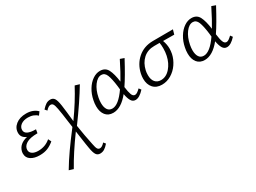

<svg xmlns="http://www.w3.org/2000/svg" viewBox="-42 -1009 2514 1885"><g transform="rotate(-30 1214.5 -66.5)"><path d="M387 -371 361 -336Q344 -354 317 -364.5Q290 -375 257 -375Q207 -375 177 -352.5Q147 -330 147 -296Q147 -235 269 -235L262 -194Q176 -194 134.5 -168Q93 -142 93 -101Q93 -73 117.5 -56.5Q142 -40 184 -40Q265 -40 323 -91L340 -57Q305 -27 266.5 -11Q228 5 175 5Q114 5 76 -20Q38 -45 38 -91Q38 -104 41 -117Q60 -192 155 -214Q98 -238 98 -291Q98 -346 143 -382Q188 -418 261 -418Q340 -418 387 -371Z M775 207 794 230Q768 260 746 273.5Q724 287 697 287Q668 287 652.5 264Q637 241 627 180Q625 167 619 131Q599 -6 597 -21Q473 149 395 289L346 274Q392 196 451 112Q510 28 590 -76L579 -153Q568 -240 557 -299Q549 -342 539.5 -357Q530 -372 512 -372Q488 -372 458 -338L438 -361Q465 -391 486.5 -404.5Q508 -418 535 -418Q565 -418 580.5 -395Q596 -372 605 -310Q610 -278 615.5 -227Q621 -176 623 -156L627 -121Q738 -276 813 -418L863 -403Q777 -258 634 -63Q652 56 676 168Q684 211 693.5 226Q703 241 721 241Q745 241 775 207Z M1342 -79 1360 -55Q1306 5 1261 5Q1230 5 1213 -23.5Q1196 -52 1187 -104Q1099 5 1009 5Q953 5 923 -33Q893 -71 893 -134Q893 -168 900 -200Q912 -262 942.5 -312Q973 -362 1014 -390Q1055 -418 1098 -418Q1158 -418 1183.5 -368.5Q1209 -319 1221 -226Q1264 -296 1327 -422L1372 -406Q1285 -243 1228 -160Q1235 -102 1246.5 -71.5Q1258 -41 1281 -41Q1294 -41 1308 -50.5Q1322 -60 1342 -79ZM1179 -162 1175 -200Q1164 -288 1146.5 -332.5Q1129 -377 1090 -377Q1047 -377 1009 -326Q971 -275 956 -197Q950 -166 950 -138Q950 -91 968 -63.5Q986 -36 1022 -36Q1092 -36 1179 -162Z M1909 -361Q1867 -362 1783 -362Q1801 -313 1801 -266Q1801 -240 1795 -208Q1783 -152 1749.5 -103Q1716 -54 1666.5 -24.5Q1617 5 1561 5Q1498 5 1463 -34Q1428 -73 1428 -138Q1428 -165 1434 -193Q1455 -290 1524.5 -350.5Q1594 -411 1695 -412L1924 -413ZM1749 -300Q1749 -335 1744 -363H1683Q1608 -363 1558 -318Q1508 -273 1491 -196Q1486 -174 1486 -145Q1486 -95 1509.5 -67Q1533 -39 1575 -39Q1634 -39 1679.5 -91Q1725 -143 1741 -219Q1749 -256 1749 -300Z M2379 -79 2397 -55Q2343 5 2298 5Q2267 5 2250 -23.5Q2233 -52 2224 -104Q2136 5 2046 5Q1990 5 1960 -33Q1930 -71 1930 -134Q1930 -168 1937 -200Q1949 -262 1979.5 -312Q2010 -362 2051 -390Q2092 -418 2135 -418Q2195 -418 2220.5 -368.5Q2246 -319 2258 -226Q2301 -296 2364 -422L2409 -406Q2322 -243 2265 -160Q2272 -102 2283.5 -71.5Q2295 -41 2318 -41Q2331 -41 2345 -50.5Q2359 -60 2379 -79ZM2216 -162 2212 -200Q2201 -288 2183.5 -332.5Q2166 -377 2127 -377Q2084 -377 2046 -326Q2008 -275 1993 -197Q1987 -166 1987 -138Q1987 -91 2005 -63.5Q2023 -36 2059 -36Q2129 -36 2216 -162Z"/></g></svg>

Font: Ysabeau Infant Semilight
Style: Italic
Weight: 300
Italic angle: -12°
Designer: Christian Thalmann (Catharsis Fonts)
Version: Version 0.003